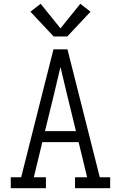

<svg xmlns="http://www.w3.org/2000/svg" viewBox="-20 -996 640 1016"><path d="M37 0V-58H92L201 -490L263 -735H337L508 -58H563V0H377V-58H441L396 -244H204L159 -58H223V0ZM382 -302 336 -490Q327 -528 318 -566Q309 -604 300 -641Q291 -604 282 -566Q273 -528 264 -490L218 -302ZM264 -803 141 -934 195 -976 300 -846 405 -976 459 -934 336 -803Z"/></svg>

Font: Iosevka Slab Light Extended
Style: Regular
Weight: 300
Width: 7
Monospace: yes
Designer: Belleve Invis
Foundry: Belleve Invis
Version: Version 11.1.0; ttfautohint (v1.8.3)